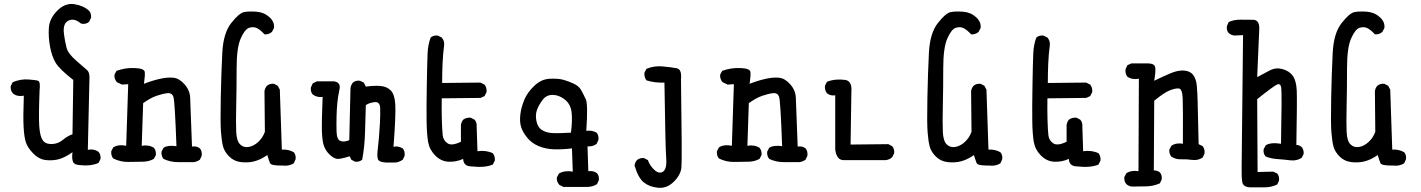

<svg xmlns="http://www.w3.org/2000/svg" viewBox="-20 -797 7040 951"><path d="M378 21Q348 20 341.5 4Q335 -12 339 -43Q298 -14 265.5 -7Q233 0 201.5 -5Q170 -10 143.5 -38Q117 -66 108.5 -91Q100 -116 97 -166Q94 -216 98 -323Q67 -317 45 -333Q31 -349 33 -370L43 -390Q82 -406 119 -403.5Q156 -401 168.5 -397Q181 -393 176 -348Q171 -220 174.5 -171Q178 -122 191.5 -102.5Q205 -83 236 -83.5Q267 -84 291 -104Q315 -124 339 -132L343 -401Q275 -454 256 -485.5Q237 -517 228 -565Q219 -613 222 -659Q225 -705 263.5 -744Q302 -783 347 -776.5Q392 -770 421 -744Q433 -730 431 -709L421 -689Q405 -675 382 -680Q357 -701 336 -699.5Q315 -698 303.5 -681Q292 -664 297 -627Q302 -590 309.5 -561Q317 -532 357 -497Q397 -462 411 -450Q425 -438 423 -407L415 -55Q446 -61 468 -45Q480 -31 478 -10L468 10Q429 27 378 21Z M862 6Q823 6 790 -10Q778 -24 780 -46L790 -65Q811 -79 854 -73Q846 -296 839 -317Q832 -338 809 -335.5Q786 -333 755.5 -322.5Q725 -312 689 -286L682 -75Q717 -81 742 -65Q754 -51 752 -29L742 -10Q717 4 685.5 4Q654 4 616 5Q578 6 541 -12Q529 -26 531 -48L541 -67Q566 -83 605 -75L615 -380L584 -378L559 -390Q545 -406 547 -427L557 -446Q600 -462 647.5 -460Q695 -458 697 -440.5Q699 -423 693 -382Q734 -398 772 -406.5Q810 -415 839 -412Q868 -409 894.5 -379Q921 -349 922 -310.5Q923 -272 931 -71Q954 -75 970 -62Q982 -48 979 -25L970 -6Q956 4 940 6Z M1380 23Q1323 24 1317.5 11Q1312 -2 1304 -29Q1271 -6 1240 2Q1209 10 1174 6Q1139 2 1115.5 -21.5Q1092 -45 1085 -71Q1078 -97 1074.5 -143Q1071 -189 1073.5 -313Q1076 -437 1081 -535Q1086 -633 1125 -682.5Q1164 -732 1188.5 -737Q1213 -742 1250.5 -739Q1288 -736 1314.5 -712Q1341 -688 1337 -658L1327 -639Q1311 -625 1290 -627Q1270 -649 1253 -657.5Q1236 -666 1214.5 -659.5Q1193 -653 1172.5 -607Q1152 -561 1152 -459.5Q1152 -358 1150 -273.5Q1148 -189 1150 -144Q1152 -99 1169 -82Q1186 -65 1211 -69Q1236 -73 1258.5 -93.5Q1281 -114 1292 -144L1290 -345Q1292 -361 1302 -372Q1316 -384 1337 -382L1356 -372L1366 -353L1376 -56Q1409 -58 1435 -43Q1447 -29 1444 -8L1435 12Q1411 27 1380 23Z M1892 8Q1857 6 1852 -8.5Q1847 -23 1850.5 -52Q1854 -81 1857 -116Q1860 -151 1862 -189.5Q1864 -228 1863 -261.5Q1862 -295 1834 -291Q1806 -287 1792 -276Q1790 -208 1788 -139.5Q1786 -71 1774 -6Q1760 6 1739 4L1720 -6L1712 -23Q1662 -7 1646.5 -10.5Q1631 -14 1612.5 -31.5Q1594 -49 1585 -73Q1576 -97 1574.5 -146Q1573 -195 1578 -317Q1551 -313 1529 -329Q1517 -343 1520 -364L1529 -384L1549 -394H1635Q1669 -389 1661.5 -354Q1654 -319 1651 -289Q1648 -259 1647 -222.5Q1646 -186 1647 -145.5Q1648 -105 1667 -98.5Q1686 -92 1710 -103L1716 -360Q1718 -376 1728 -388Q1742 -400 1763 -397L1782 -388L1792 -368Q1835 -374 1866 -371Q1897 -368 1916 -348.5Q1935 -329 1938 -279Q1941 -229 1929 -69Q1946 -77 1975 -62Q1987 -47 1984 -25L1975 -6Q1954 8 1936.5 8Q1919 8 1892 8Z M2312 27Q2276 26 2274 -10Q2239 6 2201.5 4Q2164 2 2135.5 -27Q2107 -56 2100.5 -94Q2094 -132 2093 -195.5Q2092 -259 2094 -376Q2096 -493 2098 -534.5Q2100 -576 2113 -611Q2127 -623 2148 -621L2168 -611Q2182 -595 2180 -574Q2174 -529 2172 -482Q2170 -435 2170 -386L2360 -388L2380 -378Q2392 -362 2390 -341L2380 -321L2360 -312L2168 -310Q2167 -254 2168.5 -202.5Q2170 -151 2173 -126Q2176 -101 2197 -87Q2218 -73 2263 -95V-177Q2265 -193 2274 -204Q2290 -216 2312 -214L2331 -204Q2343 -190 2341 -169L2345 -48Q2388 -54 2421 -38Q2433 -23 2431 -2L2421 18Q2383 35 2312 27Z M2771 129 2751 119Q2736 103 2738 82L2749 62Q2778 46 2817 53L2813 -62Q2764 -56 2723 -57.5Q2682 -59 2647.5 -73.5Q2613 -88 2590.5 -116Q2568 -144 2560.5 -170Q2553 -196 2557.5 -231.5Q2562 -267 2577 -303Q2592 -339 2626.5 -372Q2661 -405 2703 -407Q2745 -409 2771.5 -401.5Q2798 -394 2823 -382Q2848 -370 2859 -350Q2870 -330 2881.5 -305.5Q2893 -281 2884 -149Q2913 -153 2935 -140Q2947 -126 2944 -104L2935 -84Q2915 -70 2890 -72L2894 51Q2919 47 2937 61Q2949 75 2946 96L2937 115Q2916 129 2886 129ZM2808 -140Q2816 -202 2811 -242Q2806 -282 2777 -304.5Q2748 -327 2717 -327Q2686 -327 2667 -301.5Q2648 -276 2639.5 -252Q2631 -228 2637 -197.5Q2643 -167 2663.5 -153.5Q2684 -140 2714 -138Q2744 -136 2808 -140Z M3240 133Q3197 129 3169 106.5Q3141 84 3123 23Q3125 7 3135 -4Q3149 -16 3170 -14L3189 -4Q3197 19 3215.5 39Q3234 59 3250.5 58Q3267 57 3275 39Q3283 21 3279.5 -19Q3276 -59 3271 -388Q3222 -386 3182 -399Q3170 -415 3172 -437L3182 -456Q3219 -472 3262 -468Q3305 -464 3331.5 -459Q3358 -454 3353 -405Q3359 -2 3355 34Q3351 70 3317 103.5Q3283 137 3240 133Z M3862 6Q3823 6 3790 -10Q3778 -24 3780 -46L3790 -65Q3811 -79 3854 -73Q3846 -296 3839 -317Q3832 -338 3809 -335.5Q3786 -333 3755.5 -322.5Q3725 -312 3689 -286L3682 -75Q3717 -81 3742 -65Q3754 -51 3752 -29L3742 -10Q3717 4 3685.5 4Q3654 4 3616 5Q3578 6 3541 -12Q3529 -26 3531 -48L3541 -67Q3566 -83 3605 -75L3615 -380L3584 -378L3559 -390Q3545 -406 3547 -427L3557 -446Q3600 -462 3647.5 -460Q3695 -458 3697 -440.5Q3699 -423 3693 -382Q3734 -398 3772 -406.5Q3810 -415 3839 -412Q3868 -409 3894.5 -379Q3921 -349 3922 -310.5Q3923 -272 3931 -71Q3954 -75 3970 -62Q3982 -48 3979 -25L3970 -6Q3956 4 3940 6Z M4158 -4Q4124 -4 4117 -56V-325Q4094 -321 4076 -335Q4064 -351 4066 -372L4076 -392Q4117 -408 4168 -401Q4201 -394 4197 -345L4193 -81L4380 -83L4399 -73Q4411 -59 4409 -38L4399 -18Q4385 -6 4368 -4Z M4880 23Q4823 24 4817.5 11Q4812 -2 4804 -29Q4771 -6 4740 2Q4709 10 4674 6Q4639 2 4615.5 -21.5Q4592 -45 4585 -71Q4578 -97 4574.5 -143Q4571 -189 4573.5 -313Q4576 -437 4581 -535Q4586 -633 4625 -682.5Q4664 -732 4688.5 -737Q4713 -742 4750.5 -739Q4788 -736 4814.5 -712Q4841 -688 4837 -658L4827 -639Q4811 -625 4790 -627Q4770 -649 4753 -657.5Q4736 -666 4714.5 -659.5Q4693 -653 4672.5 -607Q4652 -561 4652 -459.5Q4652 -358 4650 -273.5Q4648 -189 4650 -144Q4652 -99 4669 -82Q4686 -65 4711 -69Q4736 -73 4758.5 -93.5Q4781 -114 4792 -144L4790 -345Q4792 -361 4802 -372Q4816 -384 4837 -382L4856 -372L4866 -353L4876 -56Q4909 -58 4935 -43Q4947 -29 4944 -8L4935 12Q4911 27 4880 23Z M5312 27Q5276 26 5274 -10Q5239 6 5201.5 4Q5164 2 5135.5 -27Q5107 -56 5100.5 -94Q5094 -132 5093 -195.5Q5092 -259 5094 -376Q5096 -493 5098 -534.5Q5100 -576 5113 -611Q5127 -623 5148 -621L5168 -611Q5182 -595 5180 -574Q5174 -529 5172 -482Q5170 -435 5170 -386L5360 -388L5380 -378Q5392 -362 5390 -341L5380 -321L5360 -312L5168 -310Q5167 -254 5168.5 -202.5Q5170 -151 5173 -126Q5176 -101 5197 -87Q5218 -73 5263 -95V-177Q5265 -193 5274 -204Q5290 -216 5312 -214L5331 -204Q5343 -190 5341 -169L5345 -48Q5388 -54 5421 -38Q5433 -23 5431 -2L5421 18Q5383 35 5312 27Z M5586 127Q5570 125 5559 115Q5547 101 5549 80L5559 61Q5584 45 5619 51L5621 -407Q5588 -401 5564 -417Q5552 -433 5555 -454L5564 -474L5584 -483H5668Q5699 -482 5702 -463Q5705 -444 5697 -397Q5738 -417 5776.5 -433.5Q5815 -450 5845.5 -447.5Q5876 -445 5890.5 -425Q5905 -405 5908 -372Q5911 -339 5912 -296.5Q5913 -254 5917 -83L5937 -73Q5949 -57 5946 -36L5937 -17Q5914 -1 5885 -5Q5856 -9 5830 -8Q5804 -7 5782 -21Q5770 -35 5772 -56L5782 -75Q5805 -91 5839 -85Q5840 -263 5838 -310.5Q5836 -358 5818 -359Q5800 -360 5772 -348.5Q5744 -337 5697 -298L5695 47Q5713 47 5725 57Q5737 71 5734 92L5725 111Q5694 125 5658.5 126Q5623 127 5586 127Z M6174 131Q6137 130 6133 104Q6129 78 6130 30Q6131 -18 6137 -623L6094 -621Q6078 -623 6066 -633Q6054 -647 6057 -668L6066 -688Q6093 -700 6124.5 -699.5Q6156 -699 6188 -699Q6221 -698 6217 -646L6207 -415Q6240 -433 6270 -448.5Q6300 -464 6333.5 -454.5Q6367 -445 6384 -420.5Q6401 -396 6403 -347.5Q6405 -299 6401 -79Q6415 -79 6427 -69Q6439 -55 6437 -34L6427 -15Q6402 1 6370.5 -3Q6339 -7 6307.5 -9Q6276 -11 6249 -22Q6236 -36 6239 -58L6249 -77Q6272 -93 6325 -85Q6330 -342 6326 -363.5Q6322 -385 6306 -378.5Q6290 -372 6207 -306L6209 55L6286 53L6306 62Q6318 76 6315 98L6306 117Q6277 131 6242 131Q6207 131 6174 131Z M6880 23Q6823 24 6817.5 11Q6812 -2 6804 -29Q6771 -6 6740 2Q6709 10 6674 6Q6639 2 6615.5 -21.5Q6592 -45 6585 -71Q6578 -97 6574.5 -143Q6571 -189 6573.5 -313Q6576 -437 6581 -535Q6586 -633 6625 -682.5Q6664 -732 6688.5 -737Q6713 -742 6750.5 -739Q6788 -736 6814.5 -712Q6841 -688 6837 -658L6827 -639Q6811 -625 6790 -627Q6770 -649 6753 -657.5Q6736 -666 6714.5 -659.5Q6693 -653 6672.5 -607Q6652 -561 6652 -459.5Q6652 -358 6650 -273.5Q6648 -189 6650 -144Q6652 -99 6669 -82Q6686 -65 6711 -69Q6736 -73 6758.5 -93.5Q6781 -114 6792 -144L6790 -345Q6792 -361 6802 -372Q6816 -384 6837 -382L6856 -372L6866 -353L6876 -56Q6909 -58 6935 -43Q6947 -29 6944 -8L6935 12Q6911 27 6880 23Z"/></svg>

Font: NaniFont Regular
Style: Regular
Weight: 400
Designer: Nanigashitei
Version: Version 1.036